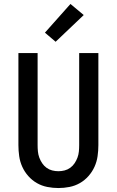

<svg xmlns="http://www.w3.org/2000/svg" viewBox="-20 -938 590 970"><path d="M275 12Q247 12 219 6.5Q191 1 166.5 -13Q142 -27 123 -48.5Q104 -70 92.5 -95.5Q81 -121 77 -149Q73 -177 73 -205V-670H170V-205Q170 -189 171.5 -173Q173 -157 178.5 -142Q184 -127 193 -113.5Q202 -100 215 -90.5Q228 -81 243.5 -77Q259 -73 275 -73Q291 -73 306.5 -77Q322 -81 335 -90.5Q348 -100 357 -113.5Q366 -127 371.5 -142Q377 -157 378.5 -173Q380 -189 380 -205V-670H477V-205Q477 -177 473 -149Q469 -121 457.5 -95.5Q446 -70 427 -48.5Q408 -27 383.5 -13Q359 1 331 6.5Q303 12 275 12ZM261 -727 207 -773 336 -918 403 -862Z"/></svg>

Font: Lode Dark Term
Style: Bold
Weight: 700
Monospace: yes
Designer: Belleve Invis
Foundry: Belleve Invis
Version: Version 29.2.0